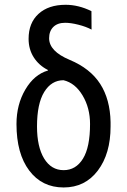

<svg xmlns="http://www.w3.org/2000/svg" viewBox="-20 -784 539 813"><path d="M136.7 -248.5Q136.7 -162.6 166.7 -113Q196.8 -63.5 249.5 -63.5Q301.3 -63.5 331.3 -112.1Q361.3 -160.6 361.3 -258.8Q361.3 -326.7 329.8 -379.6Q298.3 -432.6 249 -444.3Q197.8 -444.3 167.2 -394.5Q136.7 -344.7 136.7 -248.5ZM101.1 -619.6Q101.1 -687 143.1 -725.3Q185.1 -763.7 257.8 -763.7Q312.5 -763.7 367.2 -736.8L367.7 -658.7Q343.8 -671.4 311.8 -679.4Q279.8 -687.5 255.9 -687.5Q223.6 -687.5 205.8 -669.9Q188 -652.3 188 -622.1Q188 -566.9 275.1 -530.5Q362.3 -494.1 404.3 -428.7Q446.3 -363.3 448.2 -267.1V-248.5Q448.2 -133.3 394.3 -61.8Q340.3 9.8 249.5 9.8Q157.7 9.8 103.8 -61.8Q49.8 -133.3 49.8 -258.8Q49.8 -341.3 87.4 -405Q125 -468.8 183.1 -485.4L182.6 -487.8Q145 -506.8 123 -541Q101.1 -575.2 101.1 -619.6Z"/></svg>

Font: MAUL Condensed
Style: Condensed Regular
Weight: 400
Designer: MAUL
Version: Version 1.0; 2020; ttfautohint (v1.8.3)